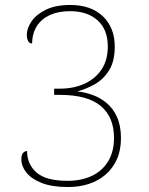

<svg xmlns="http://www.w3.org/2000/svg" viewBox="-20 -744 599 773"><path d="M254 9Q189 9 147.5 -7.5Q106 -24 86 -49.5Q66 -75 66 -102Q66 -122 73.5 -129Q81 -136 89 -136Q89 -83 127 -49.5Q165 -16 252 -16Q307 -16 349 -35.5Q391 -55 415 -94Q439 -133 439 -189Q439 -272 386 -317Q333 -362 221 -362H198V-387H219Q277 -387 320.5 -407Q364 -427 389 -464.5Q414 -502 414 -557Q414 -625 373 -662Q332 -699 262 -699Q215 -699 181 -683.5Q147 -668 128.5 -639Q110 -610 109 -569Q99 -569 93.5 -578.5Q88 -588 88 -604Q88 -630 107 -658Q126 -686 165 -705Q204 -724 263 -724Q346 -724 394 -678.5Q442 -633 442 -556Q442 -497 419 -460.5Q396 -424 361 -404.5Q326 -385 291 -376Q321 -373 352 -362Q383 -351 409 -329.5Q435 -308 451 -273Q467 -238 467 -188Q467 -139 450.5 -102.5Q434 -66 405 -41Q376 -16 337.5 -3.5Q299 9 254 9Z"/></svg>

Font: Noto Serif Ethiopic Thin
Style: Regular
Weight: 250
Version: Version 2.102